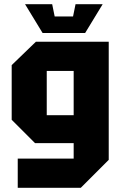

<svg xmlns="http://www.w3.org/2000/svg" viewBox="-20 -760 582 920"><path d="M65 140V0H333V-74H148L36 -186V-448L152 -560H501V6L367 140ZM204 -420V-208H333V-420ZM342 -740H472L388 -602H184L100 -740H230L242 -681H330Z"/></svg>

Font: Tektur SemiCondensed
Style: Bold
Weight: 700
Width: 4
Designer: Adam Jagosz
Foundry: Adam Jagosz
Version: Version 1.005;gftools[0.9.30]